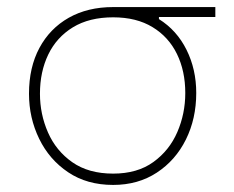

<svg xmlns="http://www.w3.org/2000/svg" viewBox="-20 -514 662 543"><path d="M300 9Q226 9 172.8 -26.8Q119.5 -62.5 90.8 -121.5Q62 -180.5 62 -249Q62 -323.5 91.5 -378.5Q121 -433.5 174.5 -463.8Q228 -494 300 -494H589V-466H429.5V-460Q480 -428.5 507.5 -373.2Q535 -318 535 -251Q535 -178.5 505.8 -119.5Q476.5 -60.5 423.5 -25.8Q370.5 9 300 9ZM300 -23Q368.5 -23 413.8 -55.8Q459 -88.5 481.5 -140.5Q504 -192.5 504 -251Q504 -313 480.5 -361.2Q457 -409.5 411.5 -437.2Q366 -465 300 -465Q232.5 -465 186.2 -436.8Q140 -408.5 116.5 -359.8Q93 -311 93 -249Q93 -191 115.8 -139.2Q138.5 -87.5 184.5 -55.2Q230.5 -23 300 -23Z"/></svg>

Font: Heraclito Thin
Style: Regular
Weight: 100
Designer: Kostas Bartsokas (font) & Cristiano Sobral (main changes)
Foundry: Kostas Bartsokas (font) & Cristiano Sobral (main changes)
Version: Version 1.00;July 8, 2020;FontCreator 13.0.0.2655 64-bit